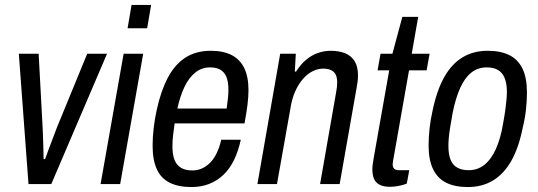

<svg xmlns="http://www.w3.org/2000/svg" viewBox="-20 -743 2173 775"><path d="M95 0 56 -526H136L152 -229Q153 -217 153.5 -194Q154 -171 155 -146Q156 -121 156 -101H162Q166 -113 175 -136.5Q184 -160 193.5 -185.5Q203 -211 210 -229L332 -526H412L187 0Z M495 -629 511 -723H590L574 -629ZM386 0 479 -526H558L465 0Z M753 12Q700 12 665 -5.5Q630 -23 613 -60Q596 -97 596 -155Q596 -190 600.5 -227.5Q605 -265 613 -301Q630 -378 658 -430.5Q686 -483 728.5 -510.5Q771 -538 831 -538Q882 -538 915.5 -520.5Q949 -503 966 -468Q983 -433 983 -379Q983 -353 979 -320.5Q975 -288 967 -245H685Q681 -219 678.5 -196Q676 -173 676 -153Q676 -119 684.5 -97.5Q693 -76 711 -65.5Q729 -55 756 -55Q777 -55 795 -63Q813 -71 828 -86Q843 -101 854.5 -124.5Q866 -148 873 -179H952Q942 -133 924.5 -97Q907 -61 881.5 -37Q856 -13 824 -0.5Q792 12 753 12ZM696 -305H895Q898 -327 900 -346Q902 -365 902 -381Q902 -412 894 -432Q886 -452 869.5 -461.5Q853 -471 828 -471Q794 -471 768 -450Q742 -429 724.5 -392Q707 -355 696 -305Z M1019 0 1111 -526H1174L1170 -454H1175Q1194 -484 1216.5 -502.5Q1239 -521 1264 -529.5Q1289 -538 1315 -538Q1348 -538 1373 -528Q1398 -518 1411.5 -496Q1425 -474 1425 -439Q1425 -427 1423.5 -414Q1422 -401 1419 -386L1351 0H1272L1337 -372Q1339 -383 1340 -392Q1341 -401 1341 -410Q1341 -430 1335 -442Q1329 -454 1316 -460Q1303 -466 1284 -466Q1263 -466 1242 -455.5Q1221 -445 1203 -424.5Q1185 -404 1171.5 -374Q1158 -344 1152 -304L1098 0Z M1554 11Q1528 11 1512 2.5Q1496 -6 1489.5 -21.5Q1483 -37 1483 -59Q1483 -69 1484.5 -80Q1486 -91 1488 -103L1551 -459H1504L1516 -526H1564L1604 -675H1668L1642 -526H1714L1702 -459H1631L1569 -107Q1568 -102 1566.5 -93.5Q1565 -85 1565 -81Q1565 -68 1571 -62Q1577 -56 1591 -56H1632L1622 -2Q1612 2 1600 5Q1588 8 1576 9.5Q1564 11 1554 11Z M1868 12Q1816 12 1781 -5.5Q1746 -23 1728 -60.5Q1710 -98 1710 -156Q1710 -189 1714 -225Q1718 -261 1726 -296Q1743 -378 1773 -431.5Q1803 -485 1847 -511.5Q1891 -538 1948 -538Q2001 -538 2036 -520.5Q2071 -503 2089 -466Q2107 -429 2107 -369Q2107 -336 2103 -300Q2099 -264 2090 -228Q2074 -147 2044 -94Q2014 -41 1970 -14.5Q1926 12 1868 12ZM1872 -56Q1908 -56 1935.5 -78Q1963 -100 1982 -142.5Q2001 -185 2011 -246Q2017 -279 2020 -302Q2023 -325 2024.5 -341.5Q2026 -358 2026 -372Q2026 -406 2017 -428Q2008 -450 1990 -460.5Q1972 -471 1945 -471Q1909 -471 1882.5 -450Q1856 -429 1837.5 -388Q1819 -347 1807 -287Q1801 -253 1797 -228.5Q1793 -204 1791.5 -186.5Q1790 -169 1790 -154Q1790 -119 1799 -97.5Q1808 -76 1826.5 -66Q1845 -56 1872 -56Z"/></svg>

Font: Archivo Condensed
Style: Italic
Weight: 400
Width: 3
Italic angle: -10°
Designer: Hector Gatti
Foundry: Omnibus-Type
Version: Version 2.001